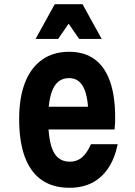

<svg xmlns="http://www.w3.org/2000/svg" viewBox="-20 -874 640 912"><path d="M177 -367H451L400 -315Q400 -412 377.5 -457.5Q355 -503 308 -503Q257 -503 233 -454.5Q209 -406 209 -309Q209 -205 233 -155.5Q257 -106 312 -106Q345 -106 369 -126Q393 -146 412 -189H539Q525 -121 494 -75Q463 -29 417 -5.5Q371 18 310 18Q231 18 178 -19Q125 -56 98 -128.5Q71 -201 71 -309Q71 -411 99 -482Q127 -553 180 -590.5Q233 -628 308 -628Q381 -628 429.5 -592.5Q478 -557 502.5 -487.5Q527 -418 527 -315Q527 -298 526.5 -285.5Q526 -273 524 -259H177ZM149 -689 240 -854H372L463 -689H356L269 -815H343L256 -689Z"/></svg>

Font: Martian Mono Condensed SemiBold
Style: Regular
Weight: 600
Width: 3
Designer: Roman Shamin
Foundry: Evil Martians
Version: Version 1.000